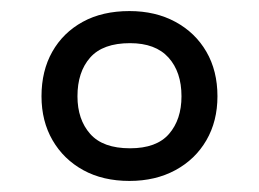

<svg xmlns="http://www.w3.org/2000/svg" viewBox="-20 -744 468 347"><path d="M214 -417Q166 -417 130.5 -436.5Q95 -456 75 -490.5Q55 -525 55 -570Q55 -616 74.5 -650.5Q94 -685 129.5 -704.5Q165 -724 214 -724Q261 -724 297 -704.5Q333 -685 353 -650.5Q373 -616 373 -570Q373 -525 353 -490.5Q333 -456 297 -436.5Q261 -417 214 -417ZM215 -476Q263 -476 285.5 -502Q308 -528 308 -570Q308 -614 284.5 -640Q261 -666 215 -666Q166 -666 143 -640Q120 -614 120 -570Q120 -528 143 -502Q166 -476 215 -476Z"/></svg>

Font: Noto Sans Balinese
Style: Regular
Weight: 400
Designer: Aditya Bayu, David Williams
Foundry: David Williams
Version: Version 2.003